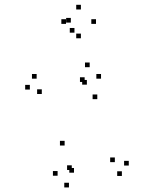

<svg xmlns="http://www.w3.org/2000/svg" viewBox="-20 -790 660 820"><path d="M500.5 -38.5V-58.5H480.5V-38.5ZM530 -83V-103H510V-83ZM470.5 -97.5V-117.5H450.5V-97.5ZM296 -52.5V-72.5H276V-52.5ZM286.5 -64V-84H266.5V-64ZM395.5 -366.5V-386.5H375.5V-366.5ZM411.5 -454V-474H391.5V-454ZM363 -503V-523H343V-503ZM136.5 -454V-474H116.5V-454ZM107.5 -407.5V-427.5H87.5V-407.5ZM158.5 -388.5V-408.5H138.5V-388.5ZM341.5 -440V-460H321.5V-440ZM351 -428.5V-448.5H331V-428.5ZM256 -168.5V-188.5H236V-168.5ZM226 -39.5V-59.5H206V-39.5ZM274.5 10.5V-9.5H254.5V10.5ZM390 -688V-708H370V-688ZM325.5 -749.5V-769.5H305.5V-749.5ZM262 -688V-708H242V-688ZM298 -650.5V-670.5H278V-650.5ZM282.5 -693.5V-713.5H262.5V-693.5ZM325.5 -626.5V-646.5H305.5V-626.5Z"/></svg>

Font: Monaspace Radon Dots Var
Style: Regular
Weight: 400
Designer: Riley Cran and the Lettermatic Team
Version: Version 1.100 (Monaspace Radon Dots)